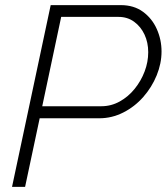

<svg xmlns="http://www.w3.org/2000/svg" viewBox="-20 -730 651 750"><path d="M178 -710H452Q503 -710 538.5 -684Q574 -658 592.5 -616.5Q611 -575 611 -529Q611 -482 592 -435.5Q573 -389 539.5 -351Q506 -313 461.5 -290.5Q417 -268 368 -268H135L78 0H27ZM376 -315Q414 -315 447.5 -333.5Q481 -352 506 -383Q531 -414 545 -451Q559 -488 559 -526Q559 -564 544.5 -595Q530 -626 504 -645Q478 -664 443 -664H219L145 -315Z"/></svg>

Font: Raleway Thin Light
Style: Italic
Weight: 300
Italic angle: -12°
Version: Version 4.026